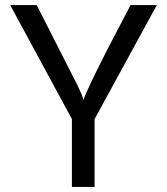

<svg xmlns="http://www.w3.org/2000/svg" viewBox="-20 -728 654 753"><path d="M351 5H262V-261L20 -708H124L282 -397Q307 -346 307 -335L308 -338Q315 -359 347 -426L399 -530L492 -708H595L351 -261Z"/></svg>

Font: LXGW 975 Gothic SC
Style: Regular
Weight: 400
Version: Version 2.01;February 25, 2021